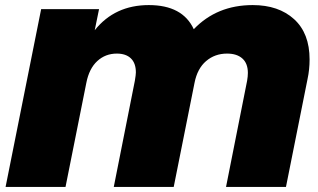

<svg xmlns="http://www.w3.org/2000/svg" viewBox="-20 -736 1252 756"><path d="M1199 -502Q1199 -462 1191 -425L1106 0H870L953 -418Q956 -435 956 -449Q956 -486 934.5 -505.5Q913 -525 874 -525Q826 -525 791.5 -495.5Q757 -466 746 -410L664 0H428L511 -418Q515 -442 515 -451Q515 -487 495.5 -506Q476 -525 440 -525Q395 -525 363 -495.5Q331 -466 320 -410L238 0H2L142 -700H370L353 -617Q432 -716 566 -716Q699 -716 743 -621Q834 -716 975 -716Q1077 -716 1138 -660.5Q1199 -605 1199 -502Z"/></svg>

Font: Montserrat Alternates Black
Style: Italic
Weight: 900
Italic angle: -11.3°
Designer: Julieta Ulanovsky
Foundry: Julieta Ulanovsky
Version: Version 7.200